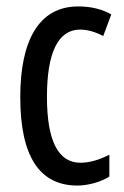

<svg xmlns="http://www.w3.org/2000/svg" viewBox="-20 -567 387 597"><path d="M221 10C251 10 292 0 320 -18V-86C289 -70 259 -61 230 -61C161 -61 126 -129 126 -266C126 -404 161 -475 229 -475C252 -475 276 -468 301 -455L326 -522C298 -538 265 -547 223 -547C101 -547 43 -441 43 -265C43 -82 102 10 221 10Z"/></svg>

Font: Noto Sans Ethiopic ExtCond
Style: Regular
Weight: 400
Width: 2
Designer: Monotype Design Team
Foundry: Monotype Imaging Inc.
Version: Version 2.102